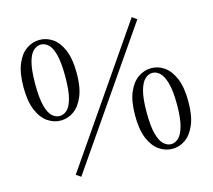

<svg xmlns="http://www.w3.org/2000/svg" viewBox="-108 -869 1139 1028"><g transform="rotate(-15 461.5 -355.0)"><path d="M193 -291Q155 -291 121 -314Q87 -337 66 -386.5Q45 -436 45 -514Q45 -594 66 -643.5Q87 -693 121 -715.5Q155 -738 193 -738Q231 -738 264.5 -715.5Q298 -693 319 -643.5Q340 -594 340 -514Q340 -436 319 -386.5Q298 -337 264.5 -314Q231 -291 193 -291ZM193 -316Q215 -316 234 -333Q253 -350 264.5 -393.5Q276 -437 276 -514Q276 -592 264.5 -635Q253 -678 234 -695Q215 -712 193 -712Q172 -712 152.5 -695Q133 -678 121.5 -635Q110 -592 110 -514Q110 -437 121.5 -393.5Q133 -350 152.5 -333Q172 -316 193 -316ZM731 10Q693 10 659 -13Q625 -36 604 -85Q583 -134 583 -214Q583 -293 604 -342Q625 -391 659 -414Q693 -437 731 -437Q770 -437 803 -414Q836 -391 857 -342Q878 -293 878 -214Q878 -134 857 -85Q836 -36 803 -13Q770 10 731 10ZM731 -16Q752 -16 771 -33Q790 -50 802.5 -93Q815 -136 815 -214Q815 -291 802.5 -334Q790 -377 771 -394Q752 -411 731 -411Q710 -411 690.5 -394Q671 -377 659 -334Q647 -291 647 -214Q647 -136 659 -93Q671 -50 690.5 -33Q710 -16 731 -16ZM220 28 194 10 702 -728 728 -709Z"/></g></svg>

Font: Early Summer Mincho
Style: Regular
Weight: 400
Designer: GuiWonder
Version: Version 1.002